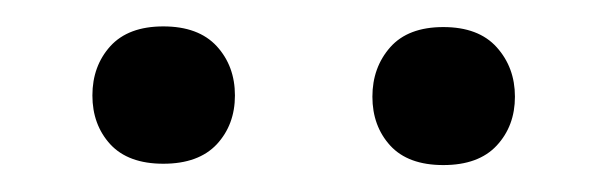

<svg xmlns="http://www.w3.org/2000/svg" viewBox="-20 -741 458 144"><path d="M49.3 -669.4Q49.3 -691.4 62.7 -706.3Q76.2 -721.2 102.5 -721.2Q128.9 -721.2 142.6 -706.3Q156.2 -691.4 156.2 -669.4Q156.2 -647.5 142.6 -632.8Q128.9 -618.2 102.5 -618.2Q76.2 -618.2 62.7 -632.8Q49.3 -647.5 49.3 -669.4ZM259.3 -668.5Q259.3 -690.4 272.7 -705.6Q286.1 -720.7 312.5 -720.7Q338.9 -720.7 352.5 -705.6Q366.2 -690.4 366.2 -668.5Q366.2 -646.5 352.5 -631.8Q338.9 -617.2 312.5 -617.2Q286.1 -617.2 272.7 -631.8Q259.3 -646.5 259.3 -668.5Z"/></svg>

Font: Shabnam FD
Style: Regular
Weight: 400
Foundry: DejaVu fonts team - Redesigned by Saber Rastikerdar - Based on Vazir font
Version: Version 5.00;October 20, 2019;FontCreator 12.0.0.2547 64-bit